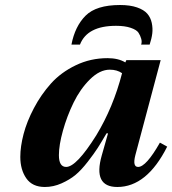

<svg xmlns="http://www.w3.org/2000/svg" viewBox="-20 -734 687 766"><path d="M61 -108Q61 -149 74 -199Q87 -249 115.5 -303Q144 -357 183.5 -401Q223 -445 282 -473.5Q341 -502 409 -502Q452 -502 480 -485L484 -494H621L520 -115Q508 -68 531 -68Q563 -68 618 -165L647 -149Q566 12 448 12Q350 12 386 -114L411 -202H405Q384 -166 370 -144Q356 -122 330 -88.5Q304 -55 281 -36Q258 -17 225.5 -2.5Q193 12 159 12Q109 12 85 -22.5Q61 -57 61 -108ZM215 -115Q215 -68 244 -68Q285 -68 364 -194Q432 -306 467 -442Q447 -456 418 -456Q378 -456 339 -417.5Q300 -379 273.5 -324.5Q247 -270 231 -212.5Q215 -155 215 -115ZM577 -556H543Q547 -566 543.5 -579Q540 -592 532.5 -603.5Q525 -615 501.5 -623Q478 -631 443 -631Q328 -631 299 -556H265Q279 -629 321.5 -671.5Q364 -714 459 -714Q499 -714 526.5 -704.5Q554 -695 567.5 -679.5Q581 -664 585.5 -642.5Q590 -621 587.5 -600.5Q585 -580 577 -556Z"/></svg>

Font: Lingua Franca
Style: Bold Italic
Weight: 700
Italic angle: -13°
Version: Version 1.19